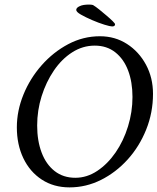

<svg xmlns="http://www.w3.org/2000/svg" viewBox="-20 -810 689 840"><path d="M284.2 9.8Q214.8 9.8 162.6 -24.4Q110.4 -58.6 82 -118.2Q53.7 -177.7 53.7 -252.9Q53.7 -325.2 82.5 -396Q111.3 -466.8 162.1 -524.4Q212.9 -582 278.3 -616.7Q343.8 -651.4 417 -651.4Q483.4 -651.4 535.6 -617.7Q587.9 -584 618.7 -526.9Q649.4 -469.7 649.4 -399.4Q649.4 -317.4 619.6 -243.2Q589.8 -168.9 538.6 -112.3Q487.3 -55.7 421.9 -22.9Q356.4 9.8 284.2 9.8ZM309.6 -32.2Q360.4 -32.2 405.8 -62.5Q451.2 -92.8 485.8 -143.1Q520.5 -193.4 540 -256.8Q559.6 -320.3 559.6 -385.7Q559.6 -451.2 540.5 -501.5Q521.5 -551.8 484.4 -581.1Q447.3 -610.4 394.5 -610.4Q341.8 -610.4 295.9 -581.1Q250 -551.8 215.8 -501.5Q181.6 -451.2 162.1 -389.2Q142.6 -327.1 142.6 -260.7Q142.6 -194.3 162.1 -142.6Q181.6 -90.8 219.2 -61.5Q256.8 -32.2 309.6 -32.2ZM470.7 -694.3Q461.9 -694.3 436.5 -702.1Q411.1 -710 382.8 -722.2Q354.5 -734.4 334 -746.1Q313.5 -757.8 313.5 -766.6Q313.5 -776.4 329.1 -783.2Q342.8 -790 370.1 -790Q378.9 -790 386.7 -788.1Q398.4 -781.2 414.6 -768.1Q430.7 -754.9 446.3 -741.7Q461.9 -728.5 472.7 -717.8Q483.4 -707 483.4 -704.1Q483.4 -694.3 470.7 -694.3Z"/></svg>

Font: Crimson Text
Style: Italic
Weight: 400
Italic angle: -11°
Designer: Sebastian Kosch
Foundry: Sebastian Kosch
Version: Version 1.100; ttfautohint (v1.8.4)